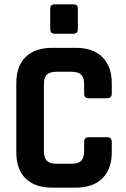

<svg xmlns="http://www.w3.org/2000/svg" viewBox="-20 -863 578 883"><path d="M329 0H220Q141 0 98 -42Q55 -84 55 -163V-480Q55 -559 98 -601Q141 -643 220 -643H329Q407 -643 450.5 -600.5Q494 -558 494 -480V-433Q494 -411 472 -411H388Q367 -411 367 -433V-474Q367 -506 353.5 -519.5Q340 -533 308 -533H240Q209 -533 195.5 -519.5Q182 -506 182 -474V-169Q182 -137 195.5 -123.5Q209 -110 240 -110H308Q340 -110 353.5 -123.5Q367 -137 367 -169V-210Q367 -232 388 -232H472Q494 -232 494 -210V-163Q494 -85 450.5 -42.5Q407 0 329 0ZM211 -729V-823Q211 -843 231 -843H318Q338 -843 338 -824V-729Q338 -708 318 -708H231Q211 -708 211 -729Z"/></svg>

Font: Rajdhani
Style: Bold
Weight: 700
Designer: Satya Rajpurohit, Jyotish Sonowal
Foundry: Indian Type Foundry
Version: Version 1.201 February 1, 2022